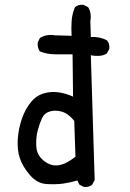

<svg xmlns="http://www.w3.org/2000/svg" viewBox="-20 -776 540 799"><path d="M329 2 310 -8 302 -25Q271 -16 243 -12Q215 -8 175 -10Q135 -12 104.5 -47.5Q74 -83 62.5 -118Q51 -153 54 -197Q57 -241 71.5 -283Q86 -325 112.5 -355.5Q139 -386 184 -392Q229 -398 284 -374L282 -550Q246 -550 211 -550Q176 -550 146 -562Q135 -577 137 -599L146 -618Q174 -635 209 -629L278 -627Q276 -656 278 -687.5Q280 -719 292 -746Q306 -758 327 -756L347 -746Q362 -721 356 -686L358 -622Q396 -624 425 -608Q437 -595 435 -573L425 -554Q403 -538 358 -546Q366 -269 369 -188.5Q372 -108 374 -27L364 -8Q351 4 329 2ZM294 -124Q292 -202 289 -273Q265 -303 238.5 -311Q212 -319 188.5 -312.5Q165 -306 155 -284.5Q145 -263 137 -233.5Q129 -204 131 -167Q133 -130 163 -106.5Q193 -83 225 -88.5Q257 -94 294 -124Z"/></svg>

Font: Kosefont JP
Style: Regular
Weight: 400
Designer: Nozomi Seto 瀬戸のぞみ
Version: Version 3.00;June 19, 2020